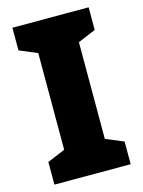

<svg xmlns="http://www.w3.org/2000/svg" viewBox="-110 -779 628 844"><g transform="rotate(-15 204.0 -357.0)"><path d="M378 0V-103L297 -137V-577L378 -611V-714H31V-611L112 -577V-137L31 -103V0Z"/></g></svg>

Font: Noto Sans Kannada SemiCondensed Black
Style: Regular
Weight: 900
Width: 4
Designer: Jelle Bosma - Monotype Design Team
Foundry: Monotype Imaging Inc.
Version: Version 2.005